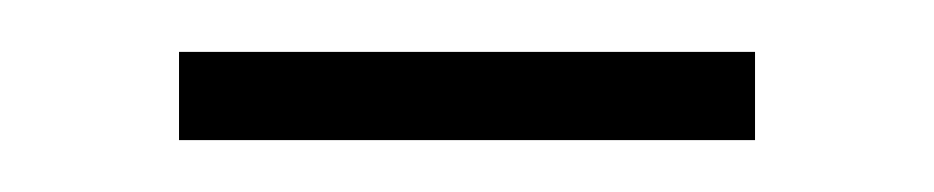

<svg xmlns="http://www.w3.org/2000/svg" viewBox="-20 64 360 74"><path d="M271 118H49V84H271Z"/></svg>

Font: Tanohe Sans ExtraLight
Style: Regular
Weight: 250
Designer: Village Type and Design LLC & Cristiano Sobral
Foundry: Cooper Hewitt Smithsonian Design Museum
Version: Version 1.00;September 29, 2021;FontCreator 13.0.0.2655 64-b